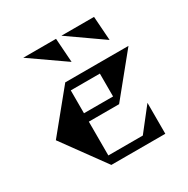

<svg xmlns="http://www.w3.org/2000/svg" viewBox="-160 -847 967 989"><g transform="rotate(-30 323.5 -352.5)"><path d="M302 -705 312 -562 107 -705ZM528 -705 538 -562 334 -705ZM545 -184V0H224L40 -253L231 -487H607L415 -251H235V-50H440ZM408 -437H235V-301H408Z"/></g></svg>

Font: Chokokutai
Style: Regular
Weight: 400
Designer: 108号,108go
Foundry: Font Zone 108
Version: Version 1.000; ttfautohint (v1.8.3)